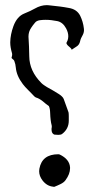

<svg xmlns="http://www.w3.org/2000/svg" viewBox="-20 -720 383 740"><path d="M265.1 -534.2 256.3 -528.3Q255.4 -532.2 252 -535.2L246.1 -540.5Q237.3 -547.4 235.8 -554.2L240.7 -564.9Q243.2 -572.3 243.2 -580.1Q243.2 -594.7 234.9 -610.4Q222.2 -634.3 200.7 -638.7Q176.8 -643.6 155.8 -643.6Q144 -643.6 133.3 -642.1Q120.6 -640.1 114.7 -632.3L106.9 -622.6L100.1 -612.8Q89.8 -597.7 89.8 -579.6V-578.1L91.8 -540.5L92.8 -502.9Q93.3 -446.3 139.6 -399.9Q144 -395.5 149.9 -391.6L161.1 -384.3L184.6 -371.1Q198.7 -362.8 207 -357.4Q213.9 -353 217.8 -349.1Q223.6 -343.8 225.6 -338.4Q232.4 -319.8 244.1 -287.1Q245.1 -281.7 245.1 -272.9V-254.9Q245.1 -223.1 219.2 -203.6Q214.4 -200.2 204.6 -200.2Q202.1 -200.2 189.5 -201.2Q182.1 -204.1 179.7 -212.4L178.7 -218.8V-224.6L179.7 -231Q179.7 -234.4 179.2 -236.8Q174.3 -254.4 173.3 -284.7Q172.9 -301.3 168.5 -311L156.7 -319.8L145 -329.6Q130.9 -340.8 118.7 -344.2Q114.7 -345.7 110.8 -350.1L100.1 -361.3L88.9 -372.6Q75.2 -386.2 67.9 -396Q43.9 -427.7 41 -459Q40 -472.7 35.2 -484.9Q34.2 -487.8 30.8 -490.7L27.3 -493.7L24.4 -496.6L25.4 -501L26.4 -504.9Q26.9 -507.8 26.9 -510.3Q26.9 -512.7 26.4 -514.6Q19.5 -538.1 19.5 -555.2V-557.6Q20 -586.9 31.7 -619.1Q45.4 -656.2 72.8 -667.5Q98.1 -677.7 114.3 -687Q137.2 -700.2 160.6 -700.2Q164.1 -700.2 168 -699.7L211.4 -694.8L228 -692.4L244.6 -689.5Q276.4 -684.6 289.1 -659.2Q300.3 -636.2 303.2 -610.8Q303.7 -607.4 303.7 -604.5Q303.7 -594.2 298.8 -585L292.5 -572.8Q289.6 -565.9 288.6 -560.5Q285.6 -546.4 273.4 -539.6ZM250 -74.7V-71.3Q250 -49.3 232.4 -25.4Q226.1 -16.6 212.9 -10.3L201.2 -4.9L189.5 0H187L184.6 -0.5Q160.6 -2.9 144 -24.4Q130.9 -41.5 130.9 -60.1Q130.9 -64.9 131.8 -69.8Q142.1 -125.5 204.6 -125.5H205.6Q207.5 -125.5 210 -124.5Q248 -106.4 250 -74.7Z"/></svg>

Font: Kurland
Style: Regular
Weight: 400
Designer: GGBot
Version: 0.22